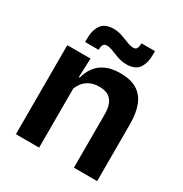

<svg xmlns="http://www.w3.org/2000/svg" viewBox="-159 -796 872 916"><g transform="rotate(30 277.0 -337.5)"><path d="M503.5 0H375.5V-294.5Q375.5 -325.5 367.2 -348Q359 -370.5 340 -383Q321 -395.5 288 -395.5Q259 -395.5 237.2 -385Q215.5 -374.5 201.8 -356.8Q188 -339 181 -316.5L161 -386.5H185Q193 -419 211.8 -445Q230.5 -471 262.8 -486.2Q295 -501.5 343.5 -501.5Q400 -501.5 435 -480.2Q470 -459 486.8 -417Q503.5 -375 503.5 -313ZM184 0H56V-490.5H184L179 -371L184 -360.5ZM344 -552Q326 -552 309.2 -556.5Q292.5 -561 277 -567.5Q261.5 -574 247.8 -578.8Q234 -583.5 222 -583.5Q208 -583.5 202.5 -575.2Q197 -567 196.5 -550.5V-546H122V-564Q122 -611.5 142 -640.2Q162 -669 210.5 -669Q230 -669 247 -664Q264 -659 279 -652.8Q294 -646.5 307.5 -641.8Q321 -637 333 -637Q347 -637 352.2 -645.5Q357.5 -654 358 -670V-675H432.5V-655.5Q432.5 -608 412.5 -580Q392.5 -552 344 -552Z"/></g></svg>

Font: Anek Devanagari Medium SemiBold
Style: Regular
Weight: 600
Version: Version 1.003